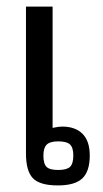

<svg xmlns="http://www.w3.org/2000/svg" viewBox="-20 -549 312 584"><path d="M59 -82V-529H140V-160Q158 -164 169 -164Q209 -164 231 -142Q253 -120 253 -76Q253 -28 230.5 -6.5Q208 15 156 15Q101 15 80 -7Q59 -29 59 -82ZM203 -76Q203 -100 193 -109.5Q183 -119 157 -119Q132 -119 122 -109Q112 -99 112 -76Q112 -51 121.5 -41.5Q131 -32 157 -32Q183 -32 193 -41.5Q203 -51 203 -76Z"/></svg>

Font: Pridi Light
Style: Regular
Weight: 300
Designer: Katatrad Team
Foundry: CadsonDemak
Version: Version 1.003